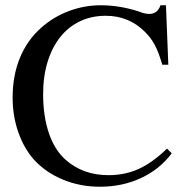

<svg xmlns="http://www.w3.org/2000/svg" viewBox="-20 -696 707 730"><path d="M597 -450Q590 -474 583 -492.5Q576 -511 568.5 -525Q561 -539 552 -551Q543 -563 531 -575Q470 -636 382 -636Q328 -636 284 -615Q240 -594 209 -555Q178 -516 161 -461Q144 -406 144 -338Q144 -254 166 -189.5Q188 -125 230 -88Q296 -30 392 -30Q455 -30 507 -53.5Q559 -77 615 -131L633 -113Q587 -52 516 -19Q445 14 360 14Q285 14 219.5 -13Q154 -40 109 -89Q71 -132 49.5 -193.5Q28 -255 28 -325Q28 -408 55.5 -475.5Q83 -543 136 -590Q183 -632 242 -654Q301 -676 363 -676Q435 -676 509 -652Q520 -647 530.5 -645Q541 -643 548 -643Q563 -643 574 -651.5Q585 -660 590 -676H611L620 -450Z"/></svg>

Font: Klingon pIqaD Mandel
Style: Regular
Weight: 400
Width: 0
Designer: Mike Neff (qa'vaj)
Foundry: Mike Neff and Michael Everson
Version: Version 2.003